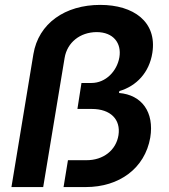

<svg xmlns="http://www.w3.org/2000/svg" viewBox="-20 -757 683 777"><path d="M154.8 0 241.5 -522.7C251.8 -585.2 304 -626.8 371.4 -627.1C438.6 -626.8 472.7 -582.7 463.1 -524.9C453.5 -469.5 408.4 -421.2 350.1 -421.2H309.7L293.3 -316.1H351.6C427.9 -316.1 469.1 -273.1 459.5 -210.2C449.9 -149.1 398.1 -108.3 329.5 -108.7H255L237.2 0H327.4C462.4 0 566.4 -75.6 588.1 -200.3C604.8 -302.9 554.3 -373.2 461.6 -380.7L463.1 -388.5C532.3 -408.7 584.2 -463.4 596.6 -543.3C616.1 -669 520.2 -737.2 385.7 -737.2C243.3 -737.2 135.7 -662.3 115.1 -537.6L26.3 0Z"/></svg>

Font: Riot Sans 2.0
Style: Bold Italic
Weight: 600
Italic angle: -9.39999°
Designer: Rasmus Andersson
Foundry: rsms
Version: Version 3.006;hotconv 1.0.109;makeotfexe 2.5.65596